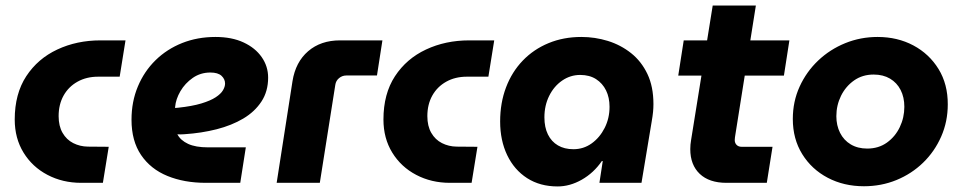

<svg xmlns="http://www.w3.org/2000/svg" viewBox="-20 -658 3463 691"><path d="M272.3 0Q205.3 0 150.8 -28.7Q96.3 -57.3 64.7 -108.8Q33 -160.3 33 -228Q33 -320.3 74.5 -383.7Q116 -447 186.2 -479.8Q256.3 -512.7 341.7 -512.7H431.7L410.7 -382H333Q291.3 -382 259 -364Q226.7 -346 208.8 -314Q191 -282 191 -240Q191 -204.3 205.2 -179.8Q219.3 -155.3 243.5 -143Q267.7 -130.7 296.3 -130.3L371.3 -129.7L350.3 0Z M720.7 0Q643 0 582.7 -24.7Q522.3 -49.3 487.8 -100Q453.3 -150.7 453.3 -227Q453.3 -292.3 476.2 -346.8Q499 -401.3 539.8 -441.3Q580.7 -481.3 635.7 -503.2Q690.7 -525 755.3 -525Q814.3 -525 856.5 -505.3Q898.7 -485.7 921.8 -452.5Q945 -419.3 945 -378.7Q945 -329.3 921 -292.7Q897 -256 855.5 -231.3Q814 -206.7 759.7 -192.8Q705.3 -179 644.3 -175Q636.3 -174.3 630.3 -174.3Q624.3 -174.3 618.3 -174.7Q630 -152.7 657 -140.2Q684 -127.7 728.3 -127.7H864.7L844.7 0ZM609.7 -269.7Q612 -269.7 614.7 -269.7Q617.3 -269.7 621 -270.3Q671.7 -275.7 704.7 -285.7Q737.7 -295.7 756.3 -308Q775 -320.3 782.5 -333.2Q790 -346 790 -357.3Q790 -373.3 777.2 -385.2Q764.3 -397 737 -397Q701.7 -397 673.8 -377.7Q646 -358.3 629.3 -329.8Q612.7 -301.3 610.3 -273.3Q610 -272 609.8 -271.3Q609.7 -270.7 609.7 -269.7Z M975.7 0 1032.7 -366Q1043.7 -434.7 1089 -473.7Q1134.3 -512.7 1203.7 -512.7H1356.3L1336.7 -386.3H1226Q1211.7 -386.3 1200.2 -376.8Q1188.7 -367.3 1186.7 -352.3L1131 0Z M1599.3 0Q1532.3 0 1477.8 -28.7Q1423.3 -57.3 1391.7 -108.8Q1360 -160.3 1360 -228Q1360 -320.3 1401.5 -383.7Q1443 -447 1513.2 -479.8Q1583.3 -512.7 1668.7 -512.7H1758.7L1737.7 -382H1660Q1618.3 -382 1586 -364Q1553.7 -346 1535.8 -314Q1518 -282 1518 -240Q1518 -204.3 1532.2 -179.8Q1546.3 -155.3 1570.5 -143Q1594.7 -130.7 1623.3 -130.3L1698.3 -129.7L1677.3 0Z M1986.7 13Q1923.7 13 1877.2 -16.8Q1830.7 -46.7 1805.3 -99.7Q1780 -152.7 1780 -220.7Q1780 -287.7 1801.2 -343.5Q1822.3 -399.3 1861.5 -440Q1900.7 -480.7 1954.3 -502.8Q2008 -525 2072.3 -525Q2121.3 -525 2167.7 -510.7Q2214 -496.3 2251.2 -466.8Q2288.3 -437.3 2310 -391.8Q2331.7 -346.3 2331.7 -283.3Q2331.7 -269 2330.3 -255.2Q2329 -241.3 2325.3 -220L2288.7 0H2137.3L2149.3 -78.3H2146Q2116.7 -35.7 2073.8 -11.3Q2031 13 1986.7 13ZM2043.7 -121Q2080.3 -121 2109.5 -142Q2138.7 -163 2156.2 -197.7Q2173.7 -232.3 2173.7 -273.7Q2173.7 -307 2161.2 -332.5Q2148.7 -358 2125.2 -373.2Q2101.7 -388.3 2068 -388.3Q2032.7 -388.3 2003.2 -368Q1973.7 -347.7 1956.5 -313Q1939.3 -278.3 1939.3 -235.7Q1939.3 -199.7 1952 -174Q1964.7 -148.3 1988 -134.7Q2011.3 -121 2043.7 -121Z M2594.7 0Q2532.3 0 2498.3 -32.3Q2464.3 -64.7 2464.3 -121.3Q2464.3 -137.7 2467.3 -154.7L2545 -638H2700.3L2627.3 -178Q2624.3 -161 2624.3 -154Q2624.3 -143.3 2631 -136.5Q2637.7 -129.7 2649 -129.7H2760.3L2739.7 0ZM2421 -386 2440.7 -512.7H2821L2801.3 -386Z M3089.3 12.3Q3017 12.3 2959 -18.2Q2901 -48.7 2867.2 -103.3Q2833.3 -158 2833.3 -229.7Q2833.3 -292.7 2857.8 -346.3Q2882.3 -400 2924.7 -440.2Q2967 -480.3 3022 -502.7Q3077 -525 3138.3 -525Q3210 -525 3267.2 -494.5Q3324.3 -464 3357.8 -409.5Q3391.3 -355 3391 -282.3Q3391 -220.3 3367.3 -166.5Q3343.7 -112.7 3302.2 -72.5Q3260.7 -32.3 3206.2 -10Q3151.7 12.3 3089.3 12.3ZM3101 -123.3Q3142 -123.3 3172 -144.8Q3202 -166.3 3218.3 -200.5Q3234.7 -234.7 3234.7 -273.7Q3234.7 -308 3221.3 -334.2Q3208 -360.3 3183.2 -375Q3158.3 -389.7 3124.3 -389.7Q3084 -389.7 3053.8 -368.5Q3023.7 -347.3 3006.8 -313.2Q2990 -279 2990 -239.7Q2990 -206.7 3003.3 -180Q3016.7 -153.3 3041.8 -138.3Q3067 -123.3 3101 -123.3Z"/></svg>

Font: MuseoModerno Thin
Style: Italic
Weight: 100
Italic angle: -9°
Designer: Pablo Cosgaya, Héctor Gatti, Marcela Romero, and the Authors of The MuseoModerno Project.
Foundry: Omnibus-Type Team
Version: Version 1.003